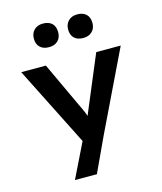

<svg xmlns="http://www.w3.org/2000/svg" viewBox="-144 -899 1041 1234"><g transform="rotate(-15 376.0 -282.5)"><path d="M199 230 332 -42 331 39 45 -529H209L348 -231Q363 -201 375.5 -171Q388 -141 395 -113L368 -106Q377 -130 390 -161.5Q403 -193 417 -226L544 -529H707L451 2L345 230ZM488 -638Q449 -638 428 -658.5Q407 -679 407 -716Q407 -751 429 -773Q451 -795 488 -795Q527 -795 548 -774.5Q569 -754 569 -716Q569 -681 547 -659.5Q525 -638 488 -638ZM260 -638Q222 -638 200.5 -658.5Q179 -679 179 -716Q179 -751 201 -773Q223 -795 260 -795Q299 -795 320 -774.5Q341 -754 341 -716Q341 -681 319.5 -659.5Q298 -638 260 -638Z"/></g></svg>

Font: Lexend Exa SemiBold
Style: Regular
Weight: 600
Designer: Bonnie Shaver-Troup, Thomas Jockin
Foundry: Lexend
Version: Version 1.007